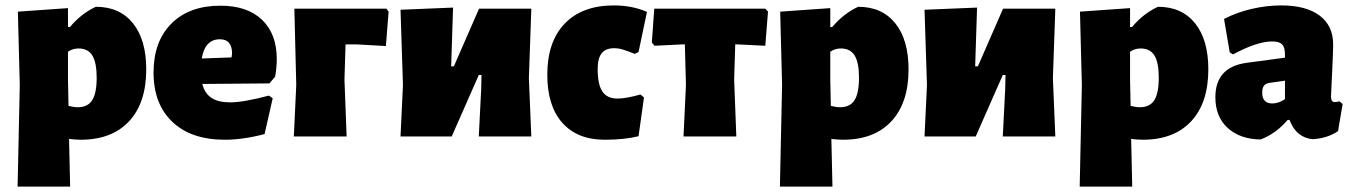

<svg xmlns="http://www.w3.org/2000/svg" viewBox="-20 -504 4991 709"><path d="M520 -248Q520 -124 456.5 -56Q393 12 278 12Q258 12 235 9L239 185H45L53 -190L46 -461L231 -474V-404H238Q280 -454 334 -479Q422 -479 471 -418Q520 -357 520 -248ZM337 -217Q337 -273 321 -299Q305 -325 270 -325Q248 -325 231 -313V-210L233 -113Q253 -108 267 -108Q304 -108 320.5 -134Q337 -160 337 -217Z M975 -196 727 -194Q736 -159 761 -142.5Q786 -126 830 -126Q879 -126 973 -151L987 -141L957 -9Q878 12 810 12Q686 12 616.5 -54Q547 -120 547 -236Q547 -351 613 -417Q679 -483 794 -483Q893 -483 947.5 -431Q1002 -379 1002 -286Q1002 -256 996 -221ZM837 -306Q837 -359 792 -359Q737 -359 725 -288L835 -292Z M1415 -461 1405 -334 1298 -340H1256L1252 -210L1260 0H1065L1074 -190L1067 -472H1407Z M1468 -190 1459 -468 1653 -476 1646 -259H1656L1749 -472H1942L1933 -215L1942 0H1748L1757 -177L1758 -227H1748L1648 0H1459Z M2369 -460 2338 -312 2324 -305Q2297 -316 2280 -321Q2263 -326 2248 -326Q2217 -326 2202 -307.5Q2187 -289 2187 -249Q2187 -192 2204.5 -166Q2222 -140 2260 -140Q2291 -140 2345 -155L2358 -144L2338 -1Q2286 12 2213 12Q2112 12 2056.5 -50.5Q2001 -113 2001 -228Q2001 -350 2065.5 -417Q2130 -484 2247 -484Q2315 -484 2369 -460Z M2816 -461 2806 -335 2705 -340H2695L2691 -210L2699 0H2504L2513 -190L2509 -340H2498L2397 -335L2387 -347L2396 -472H2806Z M3335 -248Q3335 -124 3271.5 -56Q3208 12 3093 12Q3073 12 3050 9L3054 185H2860L2868 -190L2861 -461L3046 -474V-404H3053Q3095 -454 3149 -479Q3237 -479 3286 -418Q3335 -357 3335 -248ZM3152 -217Q3152 -273 3136 -299Q3120 -325 3085 -325Q3063 -325 3046 -313V-210L3048 -113Q3068 -108 3082 -108Q3119 -108 3135.5 -134Q3152 -160 3152 -217Z M3403 -190 3394 -468 3588 -476 3581 -259H3591L3684 -472H3877L3868 -215L3877 0H3683L3692 -177L3693 -227H3683L3583 0H3394Z M4442 -248Q4442 -124 4378.5 -56Q4315 12 4200 12Q4180 12 4157 9L4161 185H3967L3975 -190L3968 -461L4153 -474V-404H4160Q4202 -454 4256 -479Q4344 -479 4393 -418Q4442 -357 4442 -248ZM4259 -217Q4259 -273 4243 -299Q4227 -325 4192 -325Q4170 -325 4153 -313V-210L4155 -113Q4175 -108 4189 -108Q4226 -108 4242.5 -134Q4259 -160 4259 -217Z M4903 -339Q4903 -319 4899 -233Q4895 -157 4895 -148Q4895 -137 4898.5 -132Q4902 -127 4909 -127Q4916 -127 4926 -130L4938 -120L4921 -20Q4884 6 4828 10Q4799 8 4776.5 -10Q4754 -28 4742 -61H4735Q4691 -10 4635 11Q4559 10 4513.5 -31.5Q4468 -73 4468 -145Q4468 -256 4583 -272L4725 -291V-303Q4725 -329 4714.5 -340Q4704 -351 4678 -351Q4622 -351 4533 -303L4521 -311L4500 -434Q4546 -458 4601.5 -471Q4657 -484 4711 -484Q4803 -484 4853 -446.5Q4903 -409 4903 -339ZM4668 -198Q4654 -196 4647.5 -187.5Q4641 -179 4641 -162Q4641 -122 4678 -122Q4702 -122 4725 -138V-206Z"/></svg>

Font: Luna Sans Black
Style: Regular
Weight: 900
Designer: Juan Pablo del Peral
Foundry: Huerta Tipografica
Version: Version 2.001; ttfautohint (v1.5)